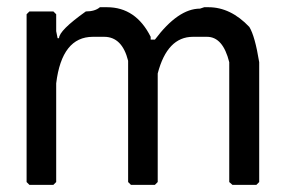

<svg xmlns="http://www.w3.org/2000/svg" viewBox="-20 -520 792 532"><path d="M256.8 -500H276.4Q356.4 -500 397.5 -418V-410.2H409.2Q473.6 -496.1 534.2 -496.1L545.9 -500H557.6Q619.1 -500 670.9 -445.3Q686.5 -419.9 698.2 -347.7V-15.6L690.4 -7.8H624L615.2 -15.6V-347.7Q597.7 -418 553.7 -418H514.6Q443.4 -418 417 -316.4V-15.6L409.2 -7.8H342.8L335 -15.6V-351.6Q318.4 -418 268.6 -418H237.3Q151.4 -418 135.7 -289.1V-15.6L127.9 -7.8H61.5L53.7 -15.6V-480.5L61.5 -488.3H127.9L135.7 -480.5V-433.6L139.6 -414.1H143.6Q143.6 -435.5 217.8 -488.3Q243.2 -488.3 256.8 -500Z"/></svg>

Font: LaylaRuqaa
Style: Regular
Weight: 400
Version: Version 2.0